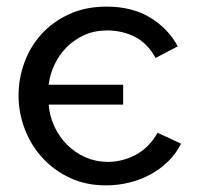

<svg xmlns="http://www.w3.org/2000/svg" viewBox="-20 -551 602 580"><path d="M300 9Q239 9 190.5 -14Q142 -37 107.5 -75Q73 -113 54.5 -162Q36 -211 36 -263Q36 -313 53.5 -361.5Q71 -410 105 -447.5Q139 -485 188.5 -508Q238 -531 302 -531Q379 -531 433.5 -498Q488 -465 517 -411L450 -376Q425 -421 387 -440Q349 -459 304 -459Q265 -459 234.5 -445Q204 -431 181.5 -408.5Q159 -386 145 -356.5Q131 -327 127 -295H352V-235H127Q130 -199 145 -167.5Q160 -136 184 -112.5Q208 -89 239 -75.5Q270 -62 306 -62Q328 -62 349.5 -67.5Q371 -73 390.5 -83.5Q410 -94 427 -111Q444 -128 456 -150L527 -117Q512 -87 488 -63.5Q464 -40 434.5 -24Q405 -8 370.5 0.5Q336 9 300 9Z"/></svg>

Font: Rising Sun
Style: Regular
Weight: 400
Designer: Matt McInerney, Pablo Impallari, Rodrigo Fuenzalida (Raleway font), Stephen Hutchings (Greek), Cristiano Sobral (main ch
Foundry: The Rising Sun Project Authors
Version: Version 4.327; ttfautohint (v1.8.4.7-5d5b-dirty)